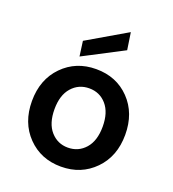

<svg xmlns="http://www.w3.org/2000/svg" viewBox="-138 -859 881 977"><g transform="rotate(20 302.5 -370.5)"><path d="M303 -516Q413 -516 484 -442.5Q555 -369 555 -252Q555 -135 483 -61.5Q411 12 302 12Q193 12 121.5 -61.5Q50 -135 50 -252Q50 -369 122 -442.5Q194 -516 303 -516ZM302 -91Q359 -91 396 -133Q433 -175 433 -252Q433 -328 396.5 -370Q360 -412 303 -412Q246 -412 209 -370Q172 -328 172 -252Q172 -175 209 -133Q246 -91 302 -91ZM200 -547 189 -628 403 -753 417 -660Z"/></g></svg>

Font: AWOL-DM SemiBold
Style: Regular
Weight: 600
Designer: Colophon Foundry, Jonny Pinhorn, Mikhail Sharanda
Foundry: Colophon Foundry
Version: Version 1.000;Glyphs 3.2.3 (3260)